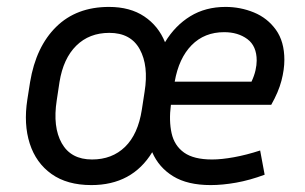

<svg xmlns="http://www.w3.org/2000/svg" viewBox="-20 -525 881 555"><path d="M745 -20Q702 -4 662.5 3Q623 10 589 10Q522 10 480.5 -15.5Q439 -41 420 -85Q362 10 244 10Q174 10 129 -22Q84 -54 66 -110Q48 -166 59 -237L67 -288Q84 -390 142.5 -447.5Q201 -505 295 -505Q356 -505 397 -477.5Q438 -450 457 -403Q486 -451 530 -478Q574 -505 632 -505Q675 -505 714 -489Q753 -473 777.5 -439Q802 -405 802 -352Q802 -324 793.5 -291.5Q785 -259 764 -222H474Q468 -176 476 -140Q484 -104 512 -84Q540 -64 593 -64Q620 -64 656 -70.5Q692 -77 732 -90ZM628 -432Q571 -432 534 -394.5Q497 -357 485 -289H707Q715 -306 718.5 -321.5Q722 -337 722 -350Q722 -392 695 -412Q668 -432 628 -432ZM398 -260Q410 -335 384 -382.5Q358 -430 296 -430Q238 -430 200.5 -393Q163 -356 152 -288L144 -235Q132 -158 158.5 -111Q185 -64 246 -64Q304 -64 341.5 -100.5Q379 -137 390 -208Z"/></svg>

Font: Inria Sans
Style: Italic
Weight: 400
Italic angle: -10°
Designer: Black Foundry Team
Foundry: Black Foundry
Version: Version 1.2; ttfautohint (v1.8.3)